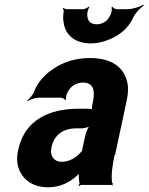

<svg xmlns="http://www.w3.org/2000/svg" viewBox="-20 -784 630 814"><path d="M468 -128 516 -352C523 -383 525 -410 520 -433C506 -501 451 -538 361 -538C297 -538 243 -519 200 -488C170 -467 140 -436 125 -397C120 -382 105 -365 95 -358L97 -355C107 -362 130 -370 145 -370H237C245 -370 255 -364 257 -359L260 -361C258 -366 261 -383 265 -390C278 -419 304 -434 332 -434C373 -434 385 -404 374 -353L371 -338C369 -331 369 -318 372 -314L376 -317C373 -321 362 -323 356 -323H313C193 -323 85 -279 57 -148C52 -125 51 -104 55 -85C67 -30 112 10 184 10C235 10 276 -11 307 -40C312 -44 318 -50 320 -54L316 -55C314 -51 314 -43 314 -37C314 -26 315 -16 317 -7C318 -5 314 1 313 3L316 5C317 3 322 0 325 0H452C454 0 455 2 456 3L458 1C457 0 457 -2 457 -4C457 -5 460 -7 458 -7L455 -10C451 -43 456 -80 466 -128ZM198 -159C211 -218 254 -240 304 -240H328C339 -240 359 -246 367 -253L364 -256C355 -249 345 -225 342 -211L331 -162C330 -159 327 -145 329 -143L333 -146C331 -148 325 -141 322 -138C303 -115 273 -98 241 -98C210 -98 190 -122 198 -159ZM390 -681C363 -681 349 -696 350 -725C350 -733 355 -749 359 -754L356 -756C352 -751 339 -745 331 -745H263C258 -745 251 -749 248 -751L246 -748C249 -746 251 -740 250 -735C247 -718 247 -701 250 -687C258 -633 300 -600 366 -600C387 -600 408 -604 428 -611C476 -627 522 -658 545 -710C554 -729 576 -752 590 -761L588 -764C573 -755 541 -745 521 -745H477C469 -745 458 -751 456 -756L453 -754C455 -749 454 -733 450 -725C439 -696 416 -681 390 -681Z"/></svg>

Font: Asimov
Style: EdgeExtremeIt
Weight: 500
Designer: Google
Version: Version 2.000980: 2014